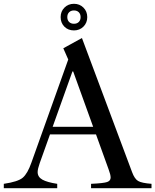

<svg xmlns="http://www.w3.org/2000/svg" viewBox="-44 -990 817 1010"><path d="M527 -100 461 -283H219L165 -132Q154 -101 154 -85Q154 -59 179 -45Q204 -31 257 -23V0H-24V-23Q51 -34 76 -55.5Q101 -77 121 -134L315 -677L289 -736L387 -790L651 -84Q664 -49 682.5 -38Q701 -27 753 -23V0H435V-23Q501 -26 519.5 -32.5Q538 -39 538 -56Q538 -71 527 -100ZM341 -614H337L233 -323H446ZM345 -830Q314 -830 294.5 -850Q275 -870 275 -900Q275 -930 295 -950Q315 -970 345 -970Q375 -970 395 -950Q415 -930 415 -900Q415 -870 395 -850Q375 -830 345 -830ZM319.5 -925.5Q310 -916 310 -900Q310 -884 319.5 -874.5Q329 -865 345 -865Q361 -865 370.5 -874.5Q380 -884 380 -900Q380 -916 370.5 -925.5Q361 -935 345 -935Q329 -935 319.5 -925.5Z"/></svg>

Font: Libre Caslon Text
Style: Regular
Weight: 400
Designer: Pablo Impallari, Rodrigo Fuenzalida
Foundry: Pablo Impallari, Rodrigo Fuenzalida
Version: Version 1.002